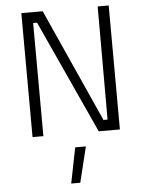

<svg xmlns="http://www.w3.org/2000/svg" viewBox="-63 -747 816 1075"><g transform="rotate(-5 345.0 -209.5)"><path d="M98 -697H218L504 -61H527V-697H589L591 0H472L181 -636H159L161 0H100ZM333 78H393L344 278H293Z"/></g></svg>

Font: Panefresco 250wt
Style: Regular
Weight: 300
Version: Version 1.000